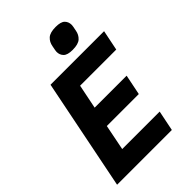

<svg xmlns="http://www.w3.org/2000/svg" viewBox="-264 -1029 1138 1138"><g transform="rotate(-45 305.5 -459.5)"><path d="M481 0H22L162 -698H611L585 -570H282L251 -417H519L493 -289H225L193 -128H507ZM401 -751Q358 -751 341.5 -768Q325 -785 325 -810Q325 -816 326.5 -823.5Q328 -831 332 -852Q337 -881 357.5 -900Q378 -919 426 -919Q469 -919 485.5 -902.5Q502 -886 502 -860Q502 -854 500.5 -846.5Q499 -839 495 -818Q490 -789 469.5 -770Q449 -751 401 -751Z"/></g></svg>

Font: IBM Plex Sans Var
Style: Italic
Weight: 400
Italic angle: -11.31°
Designer: Mike Abbink, Paul van der Laan, Pieter van Rosmalen
Foundry: Bold Monday
Version: Version 1.001